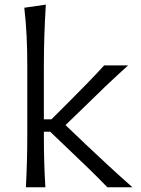

<svg xmlns="http://www.w3.org/2000/svg" viewBox="-20 -794 599 814"><path d="M89.8 0Q92.8 -57.6 94.2 -111.1Q95.7 -164.6 95.7 -228.5V-515.1Q95.7 -581.1 92.8 -642.1Q89.8 -703.1 83 -761.2L174.3 -774.4Q170.4 -710.9 168.2 -647.2Q166 -583.5 166 -515.1V-288.1H198.2L278.8 -368.7Q315.4 -405.8 351.6 -442.6Q387.7 -479.5 421.4 -516.6H522.9Q472.7 -471.2 425.5 -426.3Q378.4 -381.3 333 -336.4L257.8 -263.7L344.2 -181.2Q392.1 -135.7 441.4 -90.3Q490.7 -44.9 541.5 0H435.1Q400.4 -36.1 363.3 -72.3Q326.2 -108.4 288.1 -144.5L192.9 -235.4H166V-218.8Q166 -159.7 167.5 -107.9Q168.9 -56.2 172.4 0Z"/></svg>

Font: Pinar-FD Regular
Style: FD-Regular
Weight: 400
Designer: Amin Abedi
Version: Version 3.000